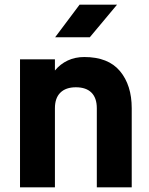

<svg xmlns="http://www.w3.org/2000/svg" viewBox="-20 -805 640 825"><path d="M66 0V-550H216V-502Q239 -530 271 -545Q303 -560 342 -560Q445 -560 495.5 -499.5Q546 -439 546 -340V0H396V-340Q396 -384 373 -407Q350 -430 306 -430Q263 -430 239.5 -407Q216 -384 216 -340V0ZM217 -645 322 -785H483L366 -645Z"/></svg>

Font: Tiny ExtraBold
Style: Regular
Weight: 800
Designer: Philipp Nurullin, Konstantin Bulenkov
Foundry: JetBrains
Version: Version 2.251; ttfautohint (v1.8.4.7-5d5b)